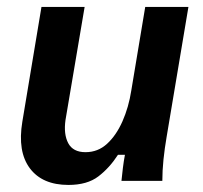

<svg xmlns="http://www.w3.org/2000/svg" viewBox="-20 -520 584 552"><path d="M176.7 11.7Q101.7 11.7 65.8 -36.2Q30 -84.2 44.2 -170L99.2 -500H223.3L168.3 -175Q162.5 -134.2 176.2 -108.3Q190 -82.5 225.8 -82.5Q261.7 -82.5 287.9 -106.7Q314.2 -130.8 332.1 -171.2Q350 -211.7 357.5 -260L397.5 -500H521.7L459.2 -127.5Q453.3 -93.3 450 -61.3Q446.7 -29.2 446.7 0H329.2Q330.8 -16.7 333.3 -37.1Q335.8 -57.5 339.2 -75H319.2Q295 -37.5 262.9 -12.9Q230.8 11.7 176.7 11.7Z"/></svg>

Font: Familjen Grotesk SemiBold
Style: Italic
Weight: 600
Italic angle: -9.46201°
Designer: Anders Wikstroem, Jonas Baeckman, Matilda Gysing, Kristian Moeller
Foundry: Familjen STHLM AB
Version: Version 2.002